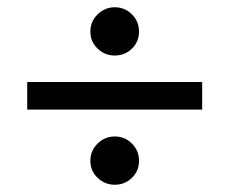

<svg xmlns="http://www.w3.org/2000/svg" viewBox="-20 -600 632 529"><path d="M55 -298V-374H537V-298ZM229 -513Q229 -541 249 -560.5Q269 -580 296 -580Q324 -580 343.5 -560.5Q363 -541 363 -513Q363 -485 343.5 -466Q324 -447 296 -447Q269 -447 249 -466Q229 -485 229 -513ZM229 -157Q229 -185 249 -204.5Q269 -224 296 -224Q324 -224 343.5 -204.5Q363 -185 363 -157Q363 -129 343.5 -110Q324 -91 296 -91Q269 -91 249 -110Q229 -129 229 -157Z"/></svg>

Font: Aleo Medium
Style: Regular
Weight: 500
Designer: Alessio Laiso
Foundry: Alessio Laiso
Version: Version 2.001;gftools[0.9.29]